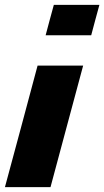

<svg xmlns="http://www.w3.org/2000/svg" viewBox="-54 -645 429 790"><path d="M-33.7 125H153.8Q176.3 42 220.9 -125Q265.6 -292 288.1 -375H100.6Q78.6 -292 33.7 -125Q-11.2 42 -33.7 125ZM133.8 -500H321.3Q326.7 -520.5 337.9 -562.3Q349.1 -604 355 -625H167.5Q161.6 -604 150.4 -562.3Q139.2 -520.5 133.8 -500Z"/></svg>

Font: Faithful 32x
Style: SemiboldOblique
Weight: 400
Foundry: Faithful Resource Pack
Version: Version 1.0; January 27, 2023